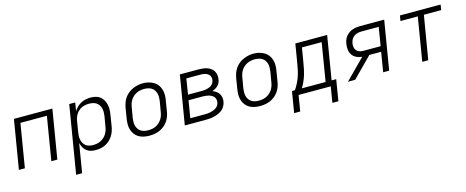

<svg xmlns="http://www.w3.org/2000/svg" viewBox="-39 -1174 4879 2012"><g transform="rotate(-15 2400.0 -168.0)"><path d="M35 0 123 -530H540L452 0H387L465 -472H178L100 0Z M601 205 723 -530H788L773 -439Q787 -462 807.5 -482Q828 -502 852.5 -515Q877 -528 903.5 -533Q930 -538 956 -538Q985 -538 1012 -531Q1039 -524 1060 -507Q1081 -490 1094 -466Q1107 -442 1112.5 -415Q1118 -388 1116.5 -359.5Q1115 -331 1110 -302L1092 -192Q1088 -166 1079.5 -140Q1071 -114 1056 -90Q1041 -66 1019.5 -46.5Q998 -27 973 -14.5Q948 -2 921.5 3Q895 8 868 8Q840 8 814 1.5Q788 -5 768 -21.5Q748 -38 736 -61Q724 -84 718 -109L666 205ZM853 -50Q874 -50 894.5 -53.5Q915 -57 934.5 -66.5Q954 -76 971 -90.5Q988 -105 999.5 -123Q1011 -141 1018 -161Q1025 -181 1028 -202L1047 -312Q1050 -333 1050.5 -354.5Q1051 -376 1046 -395.5Q1041 -415 1030 -432Q1019 -449 1002.5 -460Q986 -471 965.5 -475.5Q945 -480 923 -480Q923 -480 923 -480Q923 -480 923 -480Q903 -480 883.5 -476.5Q864 -473 845.5 -464.5Q827 -456 811 -442Q795 -428 783.5 -410.5Q772 -393 765.5 -374Q759 -355 756 -335L738 -225Q734 -204 733 -182.5Q732 -161 736 -141Q740 -121 750 -103Q760 -85 775.5 -72.5Q791 -60 811.5 -55Q832 -50 853 -50Z M1451 8Q1420 8 1390.5 2Q1361 -4 1336 -18.5Q1311 -33 1293.5 -56.5Q1276 -80 1267.5 -108Q1259 -136 1259.5 -166.5Q1260 -197 1265 -228L1283 -338Q1288 -366 1297.5 -393Q1307 -420 1323.5 -444Q1340 -468 1363.5 -487Q1387 -506 1414 -517.5Q1441 -529 1468.5 -535Q1496 -541 1524 -541Q1555 -541 1584.5 -533.5Q1614 -526 1639 -511.5Q1664 -497 1681.5 -474Q1699 -451 1707.5 -422.5Q1716 -394 1716 -363.5Q1716 -333 1710 -302L1692 -192Q1688 -164 1678 -137Q1668 -110 1651.5 -86Q1635 -62 1611.5 -43Q1588 -24 1561 -12.5Q1534 -1 1506 3.5Q1478 8 1451 8ZM1452 -50Q1473 -50 1493.5 -53.5Q1514 -57 1533.5 -66Q1553 -75 1570 -90Q1587 -105 1599 -123Q1611 -141 1618 -161Q1625 -181 1628 -202L1647 -312Q1650 -333 1650.5 -354.5Q1651 -376 1646 -396Q1641 -416 1629.5 -433Q1618 -450 1601 -460.5Q1584 -471 1563 -475.5Q1542 -480 1521 -480Q1500 -480 1479.5 -476Q1459 -472 1440 -463Q1421 -454 1404 -439.5Q1387 -425 1375.5 -407Q1364 -389 1357 -369Q1350 -349 1347 -328L1328 -218Q1325 -197 1324.5 -175.5Q1324 -154 1329 -134.5Q1334 -115 1345 -98Q1356 -81 1373 -70Q1390 -59 1410.5 -54.5Q1431 -50 1452 -50Z M1835 0 1923 -530H2130Q2153 -530 2176 -527Q2199 -524 2220 -516.5Q2241 -509 2259 -495.5Q2277 -482 2288 -463Q2299 -444 2302 -421Q2305 -398 2301 -375Q2299 -358 2291.5 -341Q2284 -324 2270.5 -310.5Q2257 -297 2241 -288Q2225 -279 2207 -273Q2228 -265 2246 -252.5Q2264 -240 2276 -222Q2288 -204 2291.5 -181.5Q2295 -159 2291 -136Q2287 -113 2275.5 -90.5Q2264 -68 2244.5 -52Q2225 -36 2202 -26Q2179 -16 2155.5 -10Q2132 -4 2108.5 -2Q2085 0 2061 0ZM1951 -303H2104Q2118 -303 2131.5 -304.5Q2145 -306 2158.5 -309.5Q2172 -313 2185.5 -318.5Q2199 -324 2210 -333.5Q2221 -343 2228 -356Q2235 -369 2237 -383Q2240 -397 2237.5 -410.5Q2235 -424 2227.5 -435Q2220 -446 2209 -453.5Q2198 -461 2185 -465Q2172 -469 2158 -470.5Q2144 -472 2130 -472H1978ZM1910 -58H2061Q2078 -58 2094.5 -59Q2111 -60 2127.5 -63.5Q2144 -67 2160.5 -73Q2177 -79 2191.5 -89Q2206 -99 2215.5 -114.5Q2225 -130 2227 -146Q2230 -163 2226 -179.5Q2222 -196 2211.5 -207.5Q2201 -219 2186.5 -226.5Q2172 -234 2156.5 -238Q2141 -242 2124 -243.5Q2107 -245 2090 -245H1941Z M2651 8Q2620 8 2590.5 2Q2561 -4 2536 -18.5Q2511 -33 2493.5 -56.5Q2476 -80 2467.5 -108Q2459 -136 2459.5 -166.5Q2460 -197 2465 -228L2483 -338Q2488 -366 2497.5 -393Q2507 -420 2523.5 -444Q2540 -468 2563.5 -487Q2587 -506 2614 -517.5Q2641 -529 2668.5 -535Q2696 -541 2724 -541Q2755 -541 2784.5 -533.5Q2814 -526 2839 -511.5Q2864 -497 2881.5 -474Q2899 -451 2907.5 -422.5Q2916 -394 2916 -363.5Q2916 -333 2910 -302L2892 -192Q2888 -164 2878 -137Q2868 -110 2851.5 -86Q2835 -62 2811.5 -43Q2788 -24 2761 -12.5Q2734 -1 2706 3.5Q2678 8 2651 8ZM2652 -50Q2673 -50 2693.5 -53.5Q2714 -57 2733.5 -66Q2753 -75 2770 -90Q2787 -105 2799 -123Q2811 -141 2818 -161Q2825 -181 2828 -202L2847 -312Q2850 -333 2850.5 -354.5Q2851 -376 2846 -396Q2841 -416 2829.5 -433Q2818 -450 2801 -460.5Q2784 -471 2763 -475.5Q2742 -480 2721 -480Q2700 -480 2679.5 -476Q2659 -472 2640 -463Q2621 -454 2604 -439.5Q2587 -425 2575.5 -407Q2564 -389 2557 -369Q2550 -349 2547 -328L2528 -218Q2525 -197 2524.5 -175.5Q2524 -154 2529 -134.5Q2534 -115 2545 -98Q2556 -81 2573 -70Q2590 -59 2610.5 -54.5Q2631 -50 2652 -50Z M3390 172 3418 0H3069L3041 172H2975L3013 -58H3045Q3066 -88 3083 -122.5Q3100 -157 3111.5 -191Q3123 -225 3130 -260.5Q3137 -296 3143 -331L3176 -530H3521L3443 -58H3493L3455 172ZM3378 -58 3446 -472H3232L3207 -322Q3201 -288 3194.5 -254Q3188 -220 3178 -187Q3168 -154 3153.5 -121Q3139 -88 3120 -58Z M3605 0 3817 -214Q3785 -216 3757 -229.5Q3729 -243 3711.5 -267Q3694 -291 3690 -322.5Q3686 -354 3691 -386Q3694 -407 3701.5 -427.5Q3709 -448 3722.5 -465.5Q3736 -483 3754.5 -496Q3773 -509 3793.5 -516.5Q3814 -524 3835 -527Q3856 -530 3877 -530H4140L4052 0H3987L4022 -213H3894L3683 0ZM3844 -271H4032L4065 -472H3877Q3856 -472 3835.5 -467Q3815 -462 3797 -449.5Q3779 -437 3768.5 -417.5Q3758 -398 3755 -377Q3751 -356 3754.5 -335Q3758 -314 3770.5 -299Q3783 -284 3802.5 -277.5Q3822 -271 3844 -271Z M4411 0 4489 -472H4301L4311 -530H4752L4743 -472H4555L4476 0Z"/></g></svg>

Font: Iosevka Curly LtExObl
Style: Regular
Weight: 300
Width: 7
Italic angle: -9°
Monospace: yes
Designer: Belleve Invis
Foundry: Belleve Invis
Version: Version 11.1.0; ttfautohint (v1.8.3)